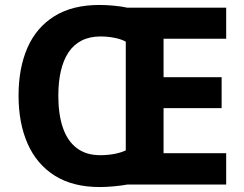

<svg xmlns="http://www.w3.org/2000/svg" viewBox="-20 -745 986 775"><path d="M381.7 -725Q408.3 -725 440 -722Q471.6 -719 493.6 -714H893V-588.6H640.2V-433.4H874.6V-308.4H640.2V-126.6H893V0H493.5Q472.1 4 440.6 7Q409.1 10 383.1 10Q273.9 10 201 -36Q128.1 -82 91.5 -165Q54.9 -248 54.9 -359Q54.9 -470 90.7 -552Q126.5 -634 199.3 -679.5Q272.1 -725 381.7 -725ZM385.5 -597.8Q342.2 -597.8 309.8 -581.4Q277.4 -564.9 256.6 -533.8Q235.9 -502.7 225.6 -458.3Q215.4 -413.8 215.4 -358Q215.4 -283.9 233.6 -230.1Q251.8 -176.4 289.5 -147.5Q327.3 -118.6 384.5 -118.6Q414.3 -118.6 441.6 -123.7Q468.9 -128.9 487.7 -138.1V-576.9Q469.8 -586.8 442.5 -592.3Q415.3 -597.8 385.5 -597.8Z"/></svg>

Font: Noto Sans Khmer UI
Style: Regular
Weight: 400
Designer: Danh Hong and the Monotype Design Team
Foundry: Monotype Imaging Inc.
Version: Version 2.002